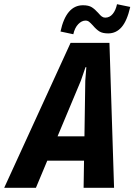

<svg xmlns="http://www.w3.org/2000/svg" viewBox="-77 -894 640 914"><path d="M321 0 323 -129H148L94 0H-57L259 -690H444L466 0ZM325 -245 329 -510 334 -574H330L308 -510L197 -245ZM365 -773Q354 -785 347 -790.5Q340 -796 330 -796Q312 -796 295.5 -779Q279 -762 272 -731L211 -744Q238 -869 318 -869Q345 -869 360 -859.5Q375 -850 391 -832Q400 -821 407.5 -815.5Q415 -810 424 -810Q445 -810 459.5 -827.5Q474 -845 480 -874L543 -861Q528 -795 502 -765Q476 -735 438 -735Q411 -735 396 -744.5Q381 -754 365 -773Z"/></svg>

Font: Decalotype
Style: Bold Italic
Weight: 700
Italic angle: -12°
Designer: Alfredo Marco Pradil
Foundry: Alfredo Marco Pradil
Version: Version 1.0